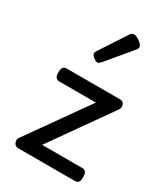

<svg xmlns="http://www.w3.org/2000/svg" viewBox="-204 -934 903 1029"><g transform="rotate(30 247.5 -419.5)"><path d="M83 0Q61 0 54 -18Q47 -36 56 -49L319 -420H94Q79 -420 71.5 -429Q64 -438 64 -460Q64 -483 71.5 -491.5Q79 -500 94 -500H423Q436 -500 443 -492Q450 -484 451 -472.5Q452 -461 445 -451L183 -80H431Q446 -80 453 -70.5Q460 -61 460 -38Q460 -17 453 -8.5Q446 0 431 0ZM219 -610Q208 -610 193 -622Q178 -634 178 -644Q178 -647 179 -650Q180 -653 184 -660L291 -824Q296 -832 301.5 -835.5Q307 -839 315 -839Q325 -839 338.5 -831.5Q352 -824 362.5 -813.5Q373 -803 373 -794Q373 -787 370.5 -782.5Q368 -778 361 -770L238 -623Q226 -610 219 -610Z"/></g></svg>

Font: Playwrite DE Grund
Style: Regular
Weight: 400
Designer: Veronika Burian, José Scaglione
Foundry: TypeTogether
Version: Version 1.002